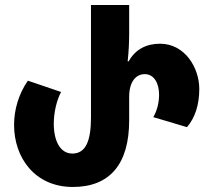

<svg xmlns="http://www.w3.org/2000/svg" viewBox="-20 -734 843 764"><path d="M270 10C416 10 494 -80 494 -255V-349C494 -409 521 -439 556 -439C593 -439 613 -403 613 -357C613 -328 606 -295 590 -268L724 -228C756 -265 773 -317 773 -380C773 -464 716 -560 617 -560C565 -560 520 -540 492 -490H488C492 -525 494 -568 494 -599V-714H342V-266C342 -173 321 -123 268 -123C219 -123 194 -174 194 -242C194 -283 204 -332 223 -368L91 -413C54 -360 36 -297 36 -237C36 -106 119 10 270 10Z"/></svg>

Font: Noto Sans Georgian ExtraCondensed ExtraBold
Style: Regular
Weight: 800
Width: 2
Designer: Monotype Design Team, Akaki Razmadze
Foundry: Google LLC
Version: Version 2.005